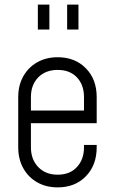

<svg xmlns="http://www.w3.org/2000/svg" viewBox="-20 -800 494 832"><path d="M230 12Q180 12 141.5 -9.8Q103 -31.5 81 -70.8Q59 -110 59 -162V-379Q59 -430.5 81 -469.5Q103 -508.5 141.5 -530.2Q180 -552 230 -552Q305 -552 352 -504.2Q399 -456.5 399 -379V-266H100V-321H344V-379Q344 -432.5 313.2 -464.8Q282.5 -497 230 -497Q177.5 -497 145.8 -464.8Q114 -432.5 114 -379V-162Q114 -109 145.8 -76Q177.5 -43 230 -43Q282.5 -43 313.2 -76Q344 -109 344 -162V-172H399V-162Q399 -84 352 -36Q305 12 230 12ZM144 -672V-780H194V-672ZM271 -672V-780H320V-672Z"/></svg>

Font: Mohave Light
Style: Regular
Weight: 300
Designer: Gumpita Rahayu
Foundry: Tokotype
Version: Version 2.003